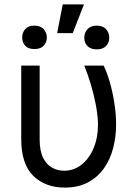

<svg xmlns="http://www.w3.org/2000/svg" viewBox="-20 -844 625 874"><path d="M311.1 -693.2H240.1L265.6 -823.9H362.2ZM420.5 -619.3Q392.8 -619.3 378.2 -634.4Q363.6 -649.5 363.6 -671.9Q363.6 -695.3 378.2 -711.3Q392.8 -727.3 420.5 -727.3Q448.2 -727.3 462.7 -711.3Q477.3 -695.3 477.3 -671.9Q477.3 -649.5 462.7 -634.4Q448.2 -619.3 420.5 -619.3ZM136.4 -620.7Q108.7 -620.7 94.8 -635.8Q81 -650.9 81 -673.3Q81 -695.7 94.8 -711.5Q108.7 -727.3 136.4 -727.3Q164.1 -727.3 178.6 -711.5Q193.2 -695.7 193.2 -673.3Q193.2 -650.9 178.6 -635.8Q164.1 -620.7 136.4 -620.7ZM274.1 9.9Q186.8 9.9 131.7 -43.3Q76.7 -96.6 76.7 -211.6V-545.5H160.5V-210.2Q160.5 -157 176.3 -125.5Q192.1 -94.1 217.5 -80.4Q242.9 -66.8 271.3 -66.8Q316.8 -66.8 351.7 -94.8Q386.7 -122.9 406.4 -170.5Q426.1 -218 426.1 -277Q425.4 -317.5 416.7 -364.3Q408 -411.2 394 -458.1Q380 -505 363.6 -545.5H451.7Q466.6 -515.6 479.6 -470.9Q492.5 -426.1 500.5 -375.4Q508.5 -324.6 508.5 -277Q508.5 -221.2 495 -169.6Q481.5 -117.9 453.1 -77.6Q424.7 -37.3 380.3 -13.7Q335.9 9.9 274.1 9.9Z"/></svg>

Font: Linik Sans
Style: Regular
Weight: 400
Designer: Rasmus Andersson (font), Marc Monis (original base), Kil Hyung-jin (Pretendard portions), Cristiano Sobral (main changes
Foundry: rsms
Version: Version 3.018;May 31, 2022;FontCreator 14.0.0.2814 64-bit; t